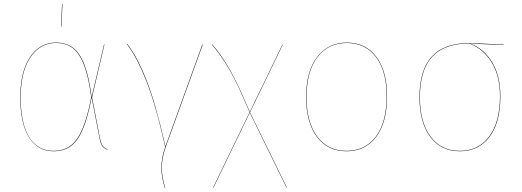

<svg xmlns="http://www.w3.org/2000/svg" viewBox="-20 -737 2574 947"><path d="M432 -258 493 -517H495L434 -257L472 -60Q478 -29 486 -18Q494 -7 511 0V2Q493 -5 484.5 -16Q476 -27 470 -60L432 -256Q413 -157 388.5 -99.5Q364 -42 329.5 -16.5Q295 9 244 9Q166 9 123 -59.5Q80 -128 80 -259Q80 -339 101 -399.5Q122 -460 162 -493.5Q202 -527 256 -527Q306 -527 340 -501.5Q374 -476 396.5 -417.5Q419 -359 432 -258ZM82 -259Q82 -128 124 -60.5Q166 7 244 7Q294 7 328 -18.5Q362 -44 386.5 -101Q411 -158 430 -257Q417 -358 394.5 -416Q372 -474 339 -499.5Q306 -525 256 -525Q203 -525 163.5 -492Q124 -459 103 -399Q82 -339 82 -259ZM288 -717 283 -606H281L286 -717Z M796 -15 978 -518 980 -517 798 -14Q778 43 778 90Q778 134 795 190H793Q776 136 776 91Q776 41 795 -12Q747 -225 700.5 -341Q654 -457 606 -519L608 -520Q657 -457 702.5 -342Q748 -227 796 -15Z M1395 188H1393L1212 -181L1033 188H1031L1211 -183Q1154 -320 1111.5 -393.5Q1069 -467 1025 -517L1027 -518Q1071 -468 1113 -394.5Q1155 -321 1212 -185L1373 -517H1375L1213 -183Z M1889 -262Q1889 -133 1835.5 -62Q1782 9 1689 9Q1596 9 1543 -62Q1490 -133 1490 -258Q1490 -386 1544.5 -456.5Q1599 -527 1691 -527Q1783 -527 1836 -457Q1889 -387 1889 -262ZM1492 -258Q1492 -134 1544.5 -63.5Q1597 7 1689 7Q1781 7 1834 -63.5Q1887 -134 1887 -262Q1887 -386 1834.5 -455.5Q1782 -525 1691 -525Q1599 -525 1545.5 -455Q1492 -385 1492 -258Z M2464 -515 2301 -522Q2369 -495 2408.5 -428Q2448 -361 2448 -262Q2448 -133 2394.5 -62Q2341 9 2248 9Q2155 9 2102 -62Q2049 -133 2049 -258Q2049 -524 2290 -524Q2331 -524 2464 -517ZM2297 -522H2290Q2051 -522 2051 -258Q2051 -134 2103.5 -63.5Q2156 7 2248 7Q2340 7 2393 -64Q2446 -135 2446 -262Q2446 -361 2406 -427.5Q2366 -494 2297 -522Z"/></svg>

Font: FiraGO Two
Style: Regular
Weight: 100
Designer: bBox Type
Foundry: bBox Type GmbH
Version: Version 1.001